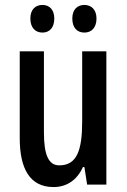

<svg xmlns="http://www.w3.org/2000/svg" viewBox="-20 -748 513 778"><path d="M103 -673C103 -635 124 -616 152 -616C180 -616 200 -635 200 -673C200 -709 180 -728 152 -728C124 -728 103 -710 103 -673ZM273 -673C273 -635 293 -616 322 -616C350 -616 371 -635 371 -673C371 -709 350 -728 322 -728C294 -728 273 -710 273 -673ZM411 -540H313V-257C313 -137 291 -78 220 -78C177 -78 158 -120 158 -211V-540H60V-188C60 -66 100 10 197 10C250 10 292 -18 316 -71H322L333 0H411Z"/></svg>

Font: Noto Sans Bengali ExtraCondensed Medium
Style: Regular
Weight: 500
Width: 2
Designer: Joana Ranito - Universal Thirst; Jelle Bosma - Monotype Design Team
Foundry: Universal Thirst ehf.
Version: Version 3.000